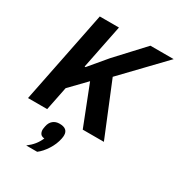

<svg xmlns="http://www.w3.org/2000/svg" viewBox="-222 -840 1166 1258"><g transform="rotate(30 360.5 -211.5)"><path d="M436 0 319 -299 203 -179 167 0H22L162 -698H307L266 -494L240 -364H247L357 -495L545 -698H721L433 -398L596 0ZM286 42Q318 42 333.5 55Q349 68 349 93Q349 99 348.5 104Q348 109 346 120Q337 165 309.5 208Q282 251 250 275H167Q196 253 215 229.5Q234 206 247 176Q225 174 216.5 161.5Q208 149 208 131Q208 127 209 121Q210 115 212 104Q218 74 237.5 58Q257 42 286 42Z"/></g></svg>

Font: IBM Plex Sans Var
Style: Italic
Weight: 400
Italic angle: -11.31°
Designer: Mike Abbink, Paul van der Laan, Pieter van Rosmalen
Foundry: Bold Monday
Version: Version 1.001